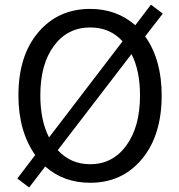

<svg xmlns="http://www.w3.org/2000/svg" viewBox="-20 -786 781 839"><path d="M554.7 -549.8 232.4 -129.9Q289.1 -68.4 374 -68.4Q472.7 -68.4 532.2 -150.4Q591.8 -232.4 591.8 -369.1Q591.8 -477.5 554.7 -549.8ZM194.3 -185.5 515.6 -605.5Q460.9 -666 374 -666Q275.4 -666 215.8 -585.9Q156.2 -505.9 156.2 -369.1Q156.2 -259.8 194.3 -185.5ZM691.4 -726.6 614.3 -627Q686.5 -525.4 686.5 -369.1Q686.5 -194.3 600.1 -90.8Q513.7 12.7 374 12.7Q257.8 12.7 177.7 -58.6L107.4 33.2L55.7 -5.9L133.8 -108.4Q60.5 -212.9 60.5 -369.1Q60.5 -543 147.5 -645Q234.4 -747.1 374 -747.1Q489.3 -747.1 571.3 -675.8L639.6 -765.6Z"/></svg>

Font: irohakakuC Regular
Style: Regular
Weight: 400
Designer: [Source Han Sans]
Ryoko NISHIZUKA Ë•øÂ°öÊ∂ºÂ≠ê (kana & ideographs); Paul D. Hunt (Latin, Greek & Cyrillic); Wenlong ZHAN
Version: Version 1.001.20160904